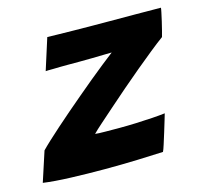

<svg xmlns="http://www.w3.org/2000/svg" viewBox="-119 -618 759 714"><g transform="rotate(-15 260.5 -261.0)"><path d="M425.5 -1.5Q386 0.5 325.5 2.5Q265 4.5 200.5 4.5Q134 4.5 70.5 2.2Q7 0 -36 -6L1.5 -121Q13.5 -133.5 32.5 -151.2Q51.5 -169 75.8 -190.5Q100 -212 127.2 -235.5Q154.5 -259 183 -283Q211.5 -307 239.2 -330Q267 -353 292 -372.8Q317 -392.5 337 -408Q328 -408 308 -407.5Q288 -407 262.8 -406.5Q237.5 -406 211.8 -406Q186 -406 166 -406Q152 -406 138 -405.8Q124 -405.5 112.2 -405.2Q100.5 -405 92.2 -405Q84 -405 82 -404.5L120.5 -525.5Q136.5 -525 163.8 -524.5Q191 -524 224.2 -523.5Q257.5 -523 291.5 -522.8Q325.5 -522.5 355 -522.5Q406 -522.5 461.2 -522.2Q516.5 -522 557 -521.5Q557 -518 554 -503.8Q551 -489.5 546.8 -471.2Q542.5 -453 538.5 -437.2Q534.5 -421.5 532.5 -415Q510.5 -399 480.5 -374.8Q450.5 -350.5 417 -322.8Q383.5 -295 350 -266Q316.5 -237 286.8 -210.8Q257 -184.5 233.8 -164Q210.5 -143.5 199 -131.5Q210 -130 239 -129.8Q268 -129.5 292.5 -129.5Q323.5 -129.5 356.8 -130.8Q390 -132 419.2 -134Q448.5 -136 469 -138.5Q467.5 -133 461.8 -114Q456 -95 448.8 -71.2Q441.5 -47.5 435.2 -27.8Q429 -8 425.5 -1.5Z"/></g></svg>

Font: Grandstander Thin
Style: Bold Italic
Weight: 700
Italic angle: -15°
Version: Version 1.200